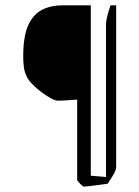

<svg xmlns="http://www.w3.org/2000/svg" viewBox="-20 -615 521 719"><path d="M394 -595H415V9Q415 16 412 24.5Q409 33 398 50L383 73Q370 75 350 77.5Q330 80 313.5 82Q297 84 294 84Q291 84 280 73Q269 62 269 58V-242Q252 -241 233 -239.5Q214 -238 196 -238Q187 -238 170.5 -247Q154 -256 134.5 -270.5Q115 -285 99.5 -301.5Q84 -318 78 -333Q71 -348 69 -366.5Q67 -385 67 -405Q67 -480 86 -521Q105 -562 138 -578.5Q171 -595 212 -595H320V43L377 48V-525Q377 -534 381.5 -553.5Q386 -573 394 -595Z"/></svg>

Font: Grenze Gotisch ExtraLight
Style: Regular
Weight: 200
Designer: Renata Polastri
Foundry: Omnibus-Type
Version: Version 1.001